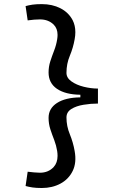

<svg xmlns="http://www.w3.org/2000/svg" viewBox="-20 -814 626 938"><path d="M184.1 104.5Q157.2 104.5 138.9 101.8Q120.6 99.1 105 94.7L115.2 24.9Q131.8 26.9 147.2 28.3Q162.6 29.8 175.3 29.8Q216.3 29.8 242.2 2Q261.2 -19 261.2 -52.7Q261.2 -64 259.3 -76.2Q254.9 -103.5 245.1 -129.4Q234.9 -155.3 226.1 -182.1Q217.3 -209 217.3 -238.3Q217.3 -284.2 258.3 -310.8Q299.3 -337.4 372.6 -338.4V-351.1Q299.3 -352.1 258.3 -380.1Q217.3 -408.2 217.3 -460Q217.3 -488.3 225.8 -514.6Q234.4 -541 244.6 -567.4Q254.9 -593.8 259.3 -622.1Q261.2 -633.3 261.2 -643.6Q261.2 -674.8 242.2 -693.8Q216.3 -719.2 175.3 -719.2Q162.6 -719.2 147.2 -718Q131.8 -716.8 115.2 -714.4L105 -784.2Q120.6 -788.6 138.9 -791.3Q157.2 -793.9 184.1 -793.9Q235.4 -793.9 275.1 -773.7Q314.9 -753.4 335 -715.3Q348.1 -689.5 348.1 -656.7Q348.1 -640.1 344.7 -622.1Q337.4 -580.6 321.3 -542Q304.7 -502.9 304.7 -458Q304.7 -433.6 329.1 -416.3Q353.5 -398.9 389.2 -390.1Q424.8 -381.3 458.5 -381.3V-308.1Q423.8 -308.1 388.2 -302.2Q352.5 -296.4 328.6 -281.5Q304.7 -266.6 304.7 -240.2Q304.7 -197.3 321.3 -157.7Q337.4 -118.2 344.7 -76.2Q355 -19.5 335.2 21Q315.4 61.5 275.4 83Q235.4 104.5 184.1 104.5Z"/></svg>

Font: CaskaydiaMono NF SemiLight
Style: Regular
Weight: 350
Designer: Aaron Bell
Foundry: Saja Typeworks
Version: Version 2111.001; ttfautohint (v1.8.4);Nerd Fonts 3.1.1